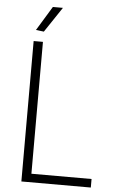

<svg xmlns="http://www.w3.org/2000/svg" viewBox="-61 -967 592 1008"><g transform="rotate(5 235.0 -463.5)"><path d="M98 -799 176 -927H229L140 -794ZM91 -740H140V-45H457V0H91Z"/></g></svg>

Font: Encode Sans Narrow
Style: ExtraLight
Weight: 200
Designer: Pablo Impallari, Andres Torresi
Foundry: Pablo Impallari, Andres Torresi
Version: Version 1.000; ttfautohint (v1.00) -l 8 -r 50 -G 200 -x 14 -